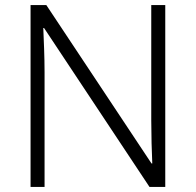

<svg xmlns="http://www.w3.org/2000/svg" viewBox="-20 -734 769 754"><path d="M629 0V-714H574V-261C574 -206 576 -133 578 -92H575L162 -714H100V0H155V-451C155 -514 152 -572 150 -624H153L567 0Z"/></svg>

Font: Noto Sans Gurmukhi Light
Style: Regular
Weight: 300
Designer: Jelle Bosma - Monotype Design Team
Foundry: Monotype Imaging Inc.
Version: Version 2.004